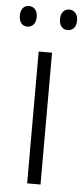

<svg xmlns="http://www.w3.org/2000/svg" viewBox="-66 -741 335 772"><g transform="rotate(5 101.5 -355.5)"><path d="M128 0H74V-532H128ZM-14 -670Q-14 -689 -5 -700Q4 -711 20 -711Q35 -711 44.5 -700Q54 -689 54 -670Q54 -650 44.5 -639Q35 -628 20 -628Q4 -628 -5 -639Q-14 -650 -14 -670ZM148 -670Q148 -689 157.5 -700Q167 -711 182 -711Q197 -711 207 -700Q217 -689 217 -670Q217 -650 207.5 -639Q198 -628 182 -628Q167 -628 157.5 -639Q148 -650 148 -670Z"/></g></svg>

Font: Noto Sans Condensed Light
Style: Regular
Weight: 300
Width: 3
Designer: Monotype Design Team
Foundry: Monotype Imaging Inc.
Version: Version 2.013; ttfautohint (v1.8.4.7-5d5b)